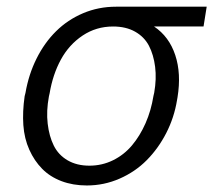

<svg xmlns="http://www.w3.org/2000/svg" viewBox="-20 -549 657 579"><path d="M54.3 -258.9 56.8 -268.8Q66.4 -324.6 90.2 -372.3Q114 -420.1 149 -454.7Q183.9 -489.3 230.5 -509.1Q277 -528.8 329.9 -528.8H603.3L593.8 -469.1H444.6Q490.1 -438.6 508.5 -382.8Q527 -327.1 515.3 -255.3L513.8 -246.8Q505.3 -194.6 481.4 -147.9Q457.4 -101.2 422.6 -66.1Q387.8 -30.9 340.7 -10.3Q293.7 10.3 241.8 10.3Q199.9 10.3 165.3 -2.8Q130.7 -16 107.1 -40Q83.5 -63.9 68.4 -97.5Q53.3 -131 50.4 -171.7Q47.6 -212.4 54.3 -258.9ZM129.6 -267.4 127.5 -258.2Q119.3 -214.1 123.8 -176.1Q128.2 -138.1 142.2 -109.9Q156.2 -81.7 183.9 -65.5Q211.6 -49.4 249.6 -49.4Q287.6 -49.4 320.8 -65.7Q354 -82 378.2 -110.8Q402.3 -139.6 419 -177.6Q435.7 -215.6 442.8 -259.9L445 -269.2Q452.4 -311.1 447.8 -347.5Q443.2 -383.9 429.2 -410.9Q415.1 -437.9 387.4 -453.5Q359.7 -469.1 321 -469.1Q270.2 -469.1 229.2 -441.8Q188.2 -414.4 163.7 -369.5Q139.2 -324.6 129.6 -267.4Z"/></svg>

Font: Karasuma Gothic
Style: Light Italic
Weight: 300
Italic angle: 9.39998°
Designer: Rasmus Andersson / Ryoko Nishizuka
Foundry: rsms
Version: Version 1.00